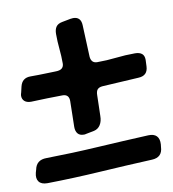

<svg xmlns="http://www.w3.org/2000/svg" viewBox="-69 -568 624 693"><g transform="rotate(-10 243.0 -221.5)"><path d="M43 -235.8Q27.3 -235.8 19 -243.2Q10.7 -250.5 10.7 -263.2Q10.7 -266.1 11.5 -269Q12.2 -272 13.2 -274.9L18.1 -295.9Q25.4 -326.2 56.2 -326.2Q89.8 -326.2 111.6 -327.1Q133.3 -328.1 147 -328.1Q165 -328.1 172.1 -334.5Q179.2 -340.8 179.2 -352.1Q179.2 -379.4 176.5 -406.2Q173.8 -433.1 173.8 -460.9Q173.8 -477.5 180.7 -487.3Q187.5 -497.1 204.1 -500L234.9 -505.9Q237.3 -505.9 239.5 -506.3Q241.7 -506.8 244.1 -506.8Q272.5 -506.8 273.9 -476.1L278.8 -358.9Q279.8 -347.7 285.6 -341.3Q291.5 -335 302.7 -335Q337.9 -335 372.3 -338.9Q406.7 -342.8 441.9 -342.8Q458.5 -342.8 467.3 -335.7Q476.1 -328.6 476.1 -313L475.1 -289.1Q473.6 -255.4 439.9 -253.9L306.2 -246.1Q293.5 -245.1 287.6 -238.5Q281.7 -231.9 281.7 -216.8Q281.7 -201.7 280.8 -180.2Q279.8 -158.7 279.8 -142.1Q279.8 -122.6 271.5 -109.4Q263.2 -96.2 248 -92.8L217.8 -86.9Q215.3 -85.9 213.4 -85.9Q211.4 -85.9 209 -85.9Q194.8 -85.9 187.5 -94.7Q180.2 -103.5 180.2 -119.1Q180.2 -143.1 181.2 -166.7Q182.1 -190.4 182.1 -213.9Q182.1 -238.8 158.2 -238.8Q130.4 -238.8 101.3 -237.8Q72.3 -236.8 43 -235.8ZM49.8 64Q27.8 64 18.8 52Q9.8 40 15.1 19L18.1 8.8Q24.9 -25.9 62 -25.9Q156.2 -27.3 250 -33Q343.8 -38.6 438 -43Q458.5 -43.9 468.5 -33.7Q478.5 -23.4 477.1 -2.9L476.1 5.9Q474.6 44.4 436 45.9Q339.4 50.3 242.9 56.4Q146.5 62.5 49.8 64Z"/></g></svg>

Font: Gochi Hand Cyrillic
Style: Regular
Weight: 400
Designer: Juan Pablo del Peral; Denis Ignatov
Foundry: Juan Pablo del Peral; Denis Ignatov
Version: Version 1.00 June 29, 2018, initial release